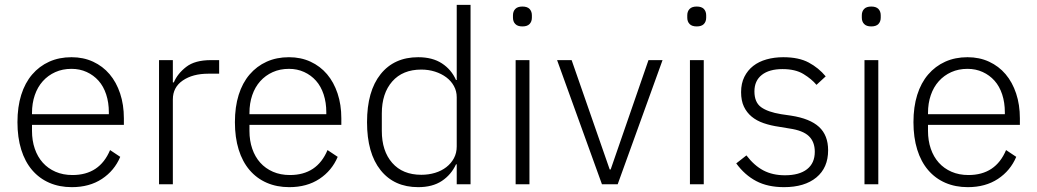

<svg xmlns="http://www.w3.org/2000/svg" viewBox="-20 -760 4279 792"><path d="M276 12Q225 12 183.5 -6Q142 -24 112.5 -58.5Q83 -93 67.5 -143Q52 -193 52 -256Q52 -319 67.5 -368.5Q83 -418 112.5 -452.5Q142 -487 183 -505.5Q224 -524 275 -524Q324 -524 364 -505.5Q404 -487 432 -454Q460 -421 475.5 -374.5Q491 -328 491 -272V-245H112V-220Q112 -180 123.5 -146.5Q135 -113 156.5 -89Q178 -65 209 -51.5Q240 -38 279 -38Q391 -38 434 -141L476 -113Q452 -56 400.5 -22Q349 12 276 12ZM275 -476Q238 -476 208 -462.5Q178 -449 156.5 -425Q135 -401 123.5 -367.5Q112 -334 112 -294V-289H429V-297Q429 -337 418 -370.5Q407 -404 386.5 -427Q366 -450 337.5 -463Q309 -476 275 -476Z M636 0V-512H693V-420H697Q712 -456 748 -484Q784 -512 850 -512H884V-456H839Q775 -456 734 -428Q693 -400 693 -350V0Z M1173 12Q1122 12 1080.5 -6Q1039 -24 1009.5 -58.5Q980 -93 964.5 -143Q949 -193 949 -256Q949 -319 964.5 -368.5Q980 -418 1009.5 -452.5Q1039 -487 1080 -505.5Q1121 -524 1172 -524Q1221 -524 1261 -505.5Q1301 -487 1329 -454Q1357 -421 1372.5 -374.5Q1388 -328 1388 -272V-245H1009V-220Q1009 -180 1020.5 -146.5Q1032 -113 1053.5 -89Q1075 -65 1106 -51.5Q1137 -38 1176 -38Q1288 -38 1331 -141L1373 -113Q1349 -56 1297.5 -22Q1246 12 1173 12ZM1172 -476Q1135 -476 1105 -462.5Q1075 -449 1053.5 -425Q1032 -401 1020.5 -367.5Q1009 -334 1009 -294V-289H1326V-297Q1326 -337 1315 -370.5Q1304 -404 1283.5 -427Q1263 -450 1234.5 -463Q1206 -476 1172 -476Z M1864 -82H1861Q1841 -39 1802.5 -13.5Q1764 12 1705 12Q1606 12 1550 -58Q1494 -128 1494 -256Q1494 -384 1550 -454Q1606 -524 1705 -524Q1764 -524 1803 -498.5Q1842 -473 1861 -430H1864V-740H1921V0H1864ZM1718 -39Q1748 -39 1774.5 -47Q1801 -55 1821 -70.5Q1841 -86 1852.5 -107.5Q1864 -129 1864 -156V-359Q1864 -384 1852.5 -405Q1841 -426 1821 -441Q1801 -456 1774.5 -464.5Q1748 -473 1718 -473Q1641 -473 1598 -424Q1555 -375 1555 -292V-220Q1555 -137 1598 -88Q1641 -39 1718 -39Z M2135 -651Q2115 -651 2105.5 -661Q2096 -671 2096 -687V-697Q2096 -713 2105.5 -723Q2115 -733 2135 -733Q2155 -733 2164.5 -723Q2174 -713 2174 -697V-687Q2174 -671 2164.5 -661Q2155 -651 2135 -651ZM2107 -512H2164V0H2107Z M2278 -512H2338L2495 -61H2499L2655 -512H2713L2528 0H2463Z M2854 -651Q2834 -651 2824.5 -661Q2815 -671 2815 -687V-697Q2815 -713 2824.5 -723Q2834 -733 2854 -733Q2874 -733 2883.5 -723Q2893 -713 2893 -697V-687Q2893 -671 2883.5 -661Q2874 -651 2854 -651ZM2826 -512H2883V0H2826Z M3214 12Q3147 12 3099.5 -13Q3052 -38 3017 -86L3059 -119Q3091 -77 3129 -57Q3167 -37 3218 -37Q3277 -37 3309 -62Q3341 -87 3341 -134Q3341 -175 3316.5 -198.5Q3292 -222 3236 -230L3194 -237Q3159 -242 3130 -252Q3101 -262 3080.5 -279Q3060 -296 3048.5 -320.5Q3037 -345 3037 -380Q3037 -416 3050.5 -443Q3064 -470 3087 -488Q3110 -506 3142 -515Q3174 -524 3211 -524Q3275 -524 3316 -502Q3357 -480 3386 -445L3348 -410Q3328 -434 3294.5 -454.5Q3261 -475 3208 -475Q3153 -475 3122.5 -451Q3092 -427 3092 -383Q3092 -338 3119.5 -318Q3147 -298 3202 -289L3243 -283Q3321 -271 3358.5 -236.5Q3396 -202 3396 -140Q3396 -68 3347.5 -28Q3299 12 3214 12Z M3574 -651Q3554 -651 3544.5 -661Q3535 -671 3535 -687V-697Q3535 -713 3544.5 -723Q3554 -733 3574 -733Q3594 -733 3603.5 -723Q3613 -713 3613 -697V-687Q3613 -671 3603.5 -661Q3594 -651 3574 -651ZM3546 -512H3603V0H3546Z M3972 12Q3921 12 3879.5 -6Q3838 -24 3808.5 -58.5Q3779 -93 3763.5 -143Q3748 -193 3748 -256Q3748 -319 3763.5 -368.5Q3779 -418 3808.5 -452.5Q3838 -487 3879 -505.5Q3920 -524 3971 -524Q4020 -524 4060 -505.5Q4100 -487 4128 -454Q4156 -421 4171.5 -374.5Q4187 -328 4187 -272V-245H3808V-220Q3808 -180 3819.5 -146.5Q3831 -113 3852.5 -89Q3874 -65 3905 -51.5Q3936 -38 3975 -38Q4087 -38 4130 -141L4172 -113Q4148 -56 4096.5 -22Q4045 12 3972 12ZM3971 -476Q3934 -476 3904 -462.5Q3874 -449 3852.5 -425Q3831 -401 3819.5 -367.5Q3808 -334 3808 -294V-289H4125V-297Q4125 -337 4114 -370.5Q4103 -404 4082.5 -427Q4062 -450 4033.5 -463Q4005 -476 3971 -476Z"/></svg>

Font: IBM Plex Thai Light
Style: Regular
Weight: 300
Designer: Mike Abbink, Paul van der Laan, Pieter van Rosmalen, Ben Mitchell, Mark Frömberg
Foundry: Bold Monday
Version: Version 1.0